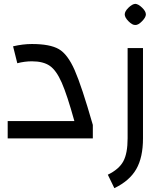

<svg xmlns="http://www.w3.org/2000/svg" viewBox="-20 -720 864 999"><path d="M20 -90H367Q329 -227 301 -290.5Q273 -354 239 -377.5Q205 -401 146 -401Q108 -401 70 -391L48 -479Q99 -491 146 -491Q240 -491 286 -464.5Q332 -438 368.5 -355Q405 -272 463 -70V0H20Z M541 0ZM541 189Q599 161 621.5 119.5Q644 78 644 0V-470H724V0Q724 99 689 160Q654 221 575 259ZM629 -645Q629 -661 648.5 -680Q668 -699 684 -700Q700 -699 719.5 -680Q739 -661 739 -645Q739 -630 719 -609.5Q699 -589 684 -590Q669 -589 649 -609Q629 -629 629 -645Z"/></svg>

Font: Changa
Style: Regular
Weight: 400
Designer: Eduardo Rodriguez Tunni
Foundry: Eduardo Rodriguez Tunni
Version: Version 2.002; ttfautohint (v1.5.10-5e6f)